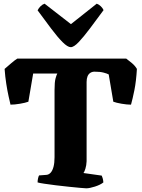

<svg xmlns="http://www.w3.org/2000/svg" viewBox="-20 -1022 768 1042"><path d="M448 0Q441 0 415 -2.5Q389 -5 353.5 -8.5Q318 -12 282.5 -16.5Q247 -21 220 -25Q193 -29 184 -32Q184 -43 186.5 -54Q189 -65 192 -70L232 -73Q245 -74 255 -85Q265 -96 270.5 -117Q276 -138 276 -169V-533Q276 -577 281.5 -596.5Q287 -616 291 -623H160L134 -470Q118 -464 88.5 -459Q59 -454 37 -454Q33 -471 26.5 -500Q20 -529 14 -567.5Q8 -606 5 -648Q20 -661 41 -679Q62 -697 74 -704H665Q680 -693 696.5 -679Q713 -665 723 -648Q719 -581 709.5 -533.5Q700 -486 691 -454Q669 -454 640 -459Q611 -464 595 -470L570 -618Q561 -623 542 -628Q523 -633 493 -633Q480 -633 470 -626.5Q460 -620 455 -607.5Q450 -595 450 -577V-147Q449 -124 443.5 -106.5Q438 -89 433 -83L532 -69Q534 -65 537 -55.5Q540 -46 541 -32Q525 -19 495.5 -9.5Q466 0 448 0ZM364 -766Q347 -766 319.5 -793.5Q292 -821 257.5 -867Q223 -913 184 -966Q190 -978 200 -988Q210 -998 222 -1002L365 -891L505 -1002Q517 -998 527.5 -987.5Q538 -977 542 -967Q503 -914 468.5 -868Q434 -822 407.5 -794Q381 -766 364 -766Z"/></svg>

Font: Texturina 12pt Black
Style: Regular
Weight: 900
Designer: Guillermo Torres Carreño
Foundry: Omnibus-Type
Version: Version 1.002